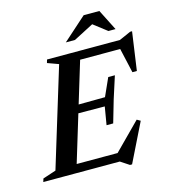

<svg xmlns="http://www.w3.org/2000/svg" viewBox="-156 -968 975 1104"><g transform="rotate(-15 332.0 -416.0)"><path d="M236.5 -631.5 170.5 -655.5 176 -675H375L170 0H-27L-21 -19.5L57.5 -45.5ZM594.5 -640.5 620 -624.5H290.5L307 -675H610L679 -705.5H690.5L658 -477.5H631.5ZM480 34 428.5 0H100.5L117.5 -50.5H465L414 -35.5L584.5 -207.5L605.5 -195.5L492.5 34ZM448.5 -221.5H409L427 -328.5L205 -330L219.5 -377.5L442 -379.5L490 -486.5H529.5L487 -354ZM306 -742 445.5 -866.5H539L602 -742H559.5L470.5 -810.5H492.5L360.5 -742Z"/></g></svg>

Font: Newsreader 24pt SemiBold
Style: Italic
Weight: 600
Italic angle: -17°
Designer: Hugues Gentile
Foundry: Production Type
Version: Version 1.003